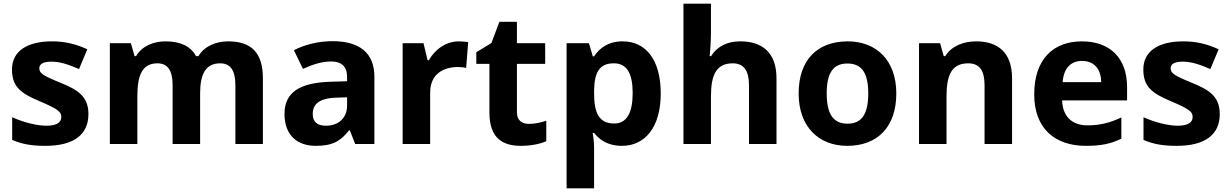

<svg xmlns="http://www.w3.org/2000/svg" viewBox="-20 -780 6665 1040"><path d="M459 -162C459 -259 400 -294 307 -332C211 -371 193 -384 193 -410C193 -434 215 -446 259 -446C308 -446 354 -429 408 -406L453 -513C388 -543 329 -556 261 -556C130 -556 45 -505 45 -404C45 -311 91 -275 194 -232C300 -187 312 -173 312 -146C312 -118 289 -99 231 -99C179 -99 105 -118 46 -145V-22C101 1 150 10 226 10C380 10 459 -51 459 -162Z M1216 -556C1153 -556 1088 -532 1055 -476H1042C1012 -531 956 -556 876 -556C813 -556 750 -532 717 -476H709L689 -546H575V0H724V-257C724 -373 750 -437 833 -437C889 -437 915 -397 915 -319V0H1064V-274C1064 -379 1094 -437 1173 -437C1229 -437 1255 -397 1255 -319V0H1404V-356C1404 -496 1340 -556 1216 -556Z M1781 -557C1704 -557 1630 -538 1572 -508L1621 -407C1672 -430 1722 -447 1775 -447C1828 -447 1860 -421 1860 -364V-340L1765 -337C1602 -331 1521 -279 1521 -163C1521 -45 1593 10 1690 10C1781 10 1824 -15 1871 -74H1875L1904 0H2008V-364C2008 -494 1927 -557 1781 -557ZM1802 -251 1860 -253V-208C1860 -138 1810 -99 1746 -99C1703 -99 1674 -116 1674 -162C1674 -214 1706 -248 1802 -251Z M2466 -556C2393 -556 2335 -510 2303 -454H2296L2274 -546H2161V0H2310V-278C2310 -381 2384 -417 2461 -417C2474 -417 2495 -415 2505 -412L2516 -552C2504 -554 2481 -556 2466 -556Z M2845 -109C2806 -109 2780 -129 2780 -171V-434H2933V-546H2780V-662H2685L2642 -547L2560 -497V-434H2631V-171C2631 -30 2704 10 2802 10C2858 10 2907 -1 2939 -15V-126C2908 -116 2878 -109 2845 -109Z M3353 -556C3274 -556 3227 -519 3198 -475H3191L3170 -546H3049V240H3198V20C3198 -6 3195 -34 3190 -60H3198C3227 -24 3270 10 3349 10C3472 10 3559 -88 3559 -274C3559 -459 3476 -556 3353 -556ZM3305 -437C3375 -437 3407 -383 3407 -276C3407 -169 3375 -111 3307 -111C3224 -111 3198 -169 3198 -275V-291C3200 -389 3227 -437 3305 -437Z M3831 -605V-760H3682V0H3831V-257C3831 -373 3859 -437 3949 -437C4009 -437 4037 -397 4037 -319V0H4186V-356C4186 -496 4108 -556 3990 -556C3923 -556 3867 -532 3832 -476H3824C3826 -496 3831 -551 3831 -605Z M4835 -274C4835 -455 4725 -556 4572 -556C4407 -556 4306 -455 4306 -274C4306 -92 4416 10 4569 10C4733 10 4835 -92 4835 -274ZM4458 -274C4458 -382 4491 -436 4570 -436C4650 -436 4683 -382 4683 -274C4683 -166 4650 -110 4571 -110C4491 -110 4458 -166 4458 -274Z M5268 -556C5200 -556 5135 -532 5100 -476H5092L5072 -546H4958V0H5107V-257C5107 -373 5134 -437 5225 -437C5286 -437 5313 -397 5313 -319V0H5462V-356C5462 -496 5385 -556 5268 -556Z M5840 -556C5686 -556 5582 -460 5582 -269C5582 -80 5698 10 5862 10C5946 10 6000 -2 6054 -29V-144C5993 -115 5939 -101 5869 -101C5785 -101 5736 -152 5733 -236H6085V-308C6085 -467 5991 -556 5840 -556ZM5841 -450C5911 -450 5944 -401 5945 -335H5736C5742 -414 5783 -450 5841 -450Z M6587 -162C6587 -259 6528 -294 6435 -332C6339 -371 6321 -384 6321 -410C6321 -434 6343 -446 6387 -446C6436 -446 6482 -429 6536 -406L6581 -513C6516 -543 6457 -556 6389 -556C6258 -556 6173 -505 6173 -404C6173 -311 6219 -275 6322 -232C6428 -187 6440 -173 6440 -146C6440 -118 6417 -99 6359 -99C6307 -99 6233 -118 6174 -145V-22C6229 1 6278 10 6354 10C6508 10 6587 -51 6587 -162Z"/></svg>

Font: Noto Sans Gunjala Gondi
Style: Bold
Weight: 700
Designer: Ek Type
Foundry: Ek Type
Version: Version 1.004